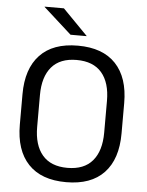

<svg xmlns="http://www.w3.org/2000/svg" viewBox="-57 -871 712 929"><g transform="rotate(5 299.0 -406.5)"><path d="M299 12Q178 12 115 -54.8Q52 -121.5 52 -246V-393.5Q52 -517.5 115 -584.2Q178 -651 299 -651Q420 -651 483 -584.2Q546 -517.5 546 -393.5V-246Q546 -121.5 483 -54.8Q420 12 299 12ZM299 -57.5Q380 -57.5 421 -105.8Q462 -154 462 -242.5V-397Q462 -485.5 421 -533.5Q380 -581.5 299 -581.5Q218.5 -581.5 177.5 -533.5Q136.5 -485.5 136.5 -397V-242.5Q136.5 -154 177.5 -105.8Q218.5 -57.5 299 -57.5ZM215.5 -825 336.5 -701.5V-700.5H258.5L122 -823.5V-825Z"/></g></svg>

Font: Anek Telugu
Style: Regular
Weight: 400
Designer: Omkar Bhoir (Telugu), Yesha Goshar (Latin)
Foundry: Ek Type
Version: Version 1.003